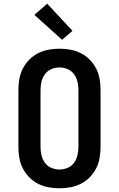

<svg xmlns="http://www.w3.org/2000/svg" viewBox="-20 -1005 640 1033"><path d="M300 8Q270 8 240.5 2.5Q211 -3 184.5 -16.5Q158 -30 137 -51.5Q116 -73 102.5 -99.5Q89 -126 84 -156Q79 -186 79 -215V-520Q79 -549 84 -579Q89 -609 102.5 -635.5Q116 -662 137 -683.5Q158 -705 184.5 -718.5Q211 -732 240.5 -737.5Q270 -743 300 -743Q330 -743 359.5 -737.5Q389 -732 415.5 -718.5Q442 -705 463 -683.5Q484 -662 497.5 -635.5Q511 -609 516 -579Q521 -549 521 -520V-215Q521 -186 516 -156Q511 -126 497.5 -99.5Q484 -73 463 -51.5Q442 -30 415.5 -16.5Q389 -3 359.5 2.5Q330 8 300 8ZM300 -93Q323 -93 344 -102Q365 -111 378.5 -129.5Q392 -148 397 -170.5Q402 -193 402 -215V-520Q402 -542 397 -564.5Q392 -587 378.5 -605.5Q365 -624 344 -633Q323 -642 300 -642Q277 -642 256 -633Q235 -624 221.5 -605.5Q208 -587 203 -564.5Q198 -542 198 -520V-215Q198 -193 203 -170.5Q208 -148 221.5 -129.5Q235 -111 256 -102Q277 -93 300 -93ZM314 -791 165 -925 234 -985 370 -839Z"/></svg>

Font: Iosevka Etoile
Style: Bold
Weight: 700
Designer: Belleve Invis
Foundry: Belleve Invis
Version: Version 28.1.0; ttfautohint (v1.8.4)